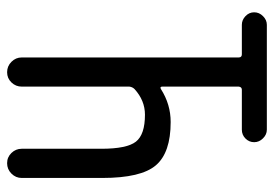

<svg xmlns="http://www.w3.org/2000/svg" viewBox="-135 -635 770 540"><g transform="rotate(90 250.0 -365.0)"><path d="M49.8 -660.2Q36.1 -660.2 25.4 -670.4Q14.6 -680.7 14.6 -694.8Q14.6 -709 25.4 -719.7Q36.1 -730.5 49.8 -730.5H344.7Q358.4 -730.5 369.1 -719.7Q379.9 -709 379.9 -694.8Q379.9 -680.7 369.6 -670.4Q359.4 -660.2 344.7 -660.2H232.4Q224.6 -660.2 223.6 -651.4V-436.5Q223.6 -428.7 230.5 -432.6Q273.4 -460 323.2 -460Q409.2 -460 444.8 -418.5Q480.5 -377 480.5 -267.6V-41Q480.5 -24.4 468.3 -12.2Q456.1 0 439 0Q421.9 0 410.2 -12.2Q398.4 -24.4 398.4 -41V-264.6Q398.4 -336.9 378.4 -362.3Q358.4 -387.7 302.7 -387.7Q262.7 -387.7 230.5 -358.4Q224.6 -352.5 223.6 -343.8V-41Q223.6 -24.4 211.9 -12.2Q200.2 0 183.1 0Q166 0 153.8 -12.2Q141.6 -24.4 141.6 -41V-651.4Q141.6 -660.2 132.8 -660.2Z"/></g></svg>

Font: Rounded Mgen+ 1m regular
Style: Regular
Weight: 400
Designer: [Source Han Sans]
Ryoko NISHIZUKA  (kana & ideographs); Paul D. Hunt (Latin, Greek & Cyrillic); Wenlong ZHANG  (bopomofo
Version: Version 1.059.20150602